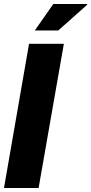

<svg xmlns="http://www.w3.org/2000/svg" viewBox="-23 -945 458 965"><path d="M-3 0 123 -725H298L171 0ZM152 -792 245 -925H415V-921L270 -792Z"/></svg>

Font: Archivo Condensed Black
Style: Italic
Weight: 900
Width: 3
Italic angle: -10°
Designer: Hector Gatti
Foundry: Omnibus-Type
Version: Version 2.001